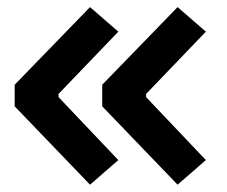

<svg xmlns="http://www.w3.org/2000/svg" viewBox="-20 -522 626 530"><path d="M228.5 -12.2 306.6 -80.1 141.6 -253.9V-262.7L306.6 -434.6L228.5 -502.4L20.5 -288.1V-228.5ZM470.2 -12.2 548.3 -80.1 383.3 -253.9V-262.7L548.3 -434.6L470.2 -502.4L262.2 -288.1V-228.5Z"/></svg>

Font: Cascadia Mono SemiBold
Style: Regular
Weight: 600
Monospace: yes
Designer: Aaron Bell
Foundry: Saja Typeworks
Version: Version 2404.023